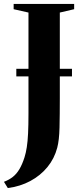

<svg xmlns="http://www.w3.org/2000/svg" viewBox="-53 -763 424 971"><path d="M-33 156.5Q-7 146.5 12 131.5Q31 116.5 45.2 92.5Q59.5 68.5 71 32.5Q78 10.5 82.5 -18.5Q87 -47.5 89 -88.8Q91 -130 91 -188.5V-699.5L16 -716.5V-743H322V-716.5L249.5 -699.5V-267Q249.5 -182 248 -118Q246.5 -54 236.5 -16Q222 39 186.8 82Q151.5 125 100.2 152.5Q49 180 -13.5 188ZM311 -415V-376.5H29.5V-415Z"/></svg>

Font: Merriweather 120pt
Style: Bold
Weight: 700
Designer: Eben Sorkin
Foundry: Eben Sorkin
Version: Version 2.100